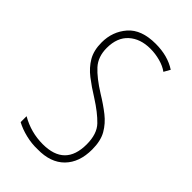

<svg xmlns="http://www.w3.org/2000/svg" viewBox="-176 -595 664 664"><g transform="rotate(45 156.0 -263.5)"><path d="M144 10Q116 11 87 4Q58 -3 36 -15V-44Q86 -15 144 -15Q252 -15 252 -122Q252 -173 226.5 -199.5Q201 -226 157 -254Q123 -275 96.5 -295.5Q70 -316 54.5 -342.5Q39 -369 39 -408Q39 -461 72 -499Q105 -537 175 -537Q234 -537 275 -510L262 -487Q246 -499 222 -505.5Q198 -512 174 -512Q125 -512 95 -485Q65 -458 65 -407Q65 -364 89.5 -337Q114 -310 162 -280Q195 -260 221 -239.5Q247 -219 262.5 -192Q278 -165 278 -123Q278 -60 243 -24.5Q208 11 144 10Z"/></g></svg>

Font: Noto Sans ExtraCondensed Thin
Style: Regular
Weight: 100
Width: 2
Designer: Monotype Design Team
Foundry: Monotype Imaging Inc.
Version: Version 2.013; ttfautohint (v1.8.4.7-5d5b)